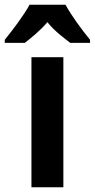

<svg xmlns="http://www.w3.org/2000/svg" viewBox="-66 -852 398 806"><path d="M209 -832H58C37 -792 -14 -724 -46 -685V-672H38C62 -691 102 -722 133 -759C162 -722 202 -693 229 -672H312V-685C275 -730 233 -788 209 -832ZM200 -66V-612H66V-66Z"/></svg>

Font: Noto Sans Malayalam UI Condensed
Style: Bold
Weight: 700
Width: 3
Designer: Jelle Bosma - Monotype Design Team
Foundry: Monotype Imaging Inc.
Version: Version 2.104